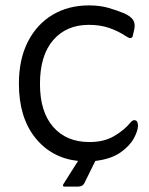

<svg xmlns="http://www.w3.org/2000/svg" viewBox="-20 -587 552 711"><path d="M333 9 292 92Q288 99 282 101.5Q276 104 268 104H218Q214 104 213.5 101Q213 98 214 96L269 9Q170 -2 110 -77.5Q50 -153 50 -277Q50 -367 83 -432Q116 -497 174.5 -532Q233 -567 309 -567Q350 -567 381 -558Q412 -549 439 -538Q464 -527 473 -513Q482 -499 477 -477L472 -456Q471 -446 462 -446Q457 -446 448 -452Q418 -472 384.5 -483.5Q351 -495 309 -495Q226 -495 177 -438.5Q128 -382 128 -276Q128 -173 177 -117Q226 -61 311 -61Q365 -61 402.5 -83Q440 -105 462 -132Q470 -142 477 -142Q485 -142 488 -136Q491 -130 491 -122Q491 -103 475.5 -74.5Q460 -46 425.5 -22Q391 2 333 9Z"/></svg>

Font: Zain
Style: Regular
Weight: 400
Designer: Zain,Boutros
Foundry: Mobile Telecommunications Company (Zain), 2024
Version: Version 1.51; ttfautohint (v1.8.4)